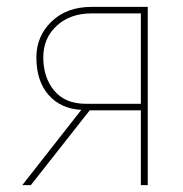

<svg xmlns="http://www.w3.org/2000/svg" viewBox="-20 -539 534 559"><path d="M44.9 0 216.8 -219.2Q156.7 -222.2 121.3 -262.7Q85.9 -303.2 85.9 -372.1Q85.9 -433.6 130.1 -476.3Q174.3 -519 247.1 -519H410.2V0H390.1V-217.8H241.2L69.8 0ZM230 -236.8H390.1V-500H247.1Q184.1 -500 145 -463.9Q106 -427.7 106 -372.1Q106 -313.5 137.9 -275.1Q169.9 -236.8 230 -236.8Z"/></svg>

Font: Rawline Thin
Style: Regular
Weight: 250
Designer: Matt McInerney, Pablo Impallari, Rodrigo Fuenzalida
Foundry: Matt McInerney, Pablo Impallari, Rodrigo Fuenzalida
Version: Version 4.020;PS 004.020;hotconv 1.0.88;makeotf.lib2.5.64775